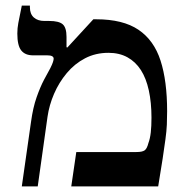

<svg xmlns="http://www.w3.org/2000/svg" viewBox="-20 -667 670 687"><path d="M58 0 91 -231Q98 -282 111 -319Q124 -356 137.5 -381.5Q151 -407 160 -423Q167 -437 169.5 -445Q172 -453 172 -457Q172 -469 149 -469H98Q70 -469 56 -486.5Q42 -504 42 -547Q42 -566 45.5 -584.5Q49 -603 58 -647H87V-641Q87 -617 101 -604.5Q115 -592 139 -592H156Q191 -592 204.5 -580Q218 -568 218 -535V-498L221 -497L314 -598H324Q420 -598 475.5 -560.5Q531 -523 554.5 -450Q578 -377 578 -269Q578 -244 577 -221Q576 -198 572 -169Q568 -140 562 -99.5Q556 -59 546 0H235L253 -123H468Q489 -123 497.5 -129Q506 -135 511 -155Q517 -171 519.5 -193Q522 -215 522 -246Q522 -300 512.5 -343.5Q503 -387 484 -416.5Q465 -446 436 -462Q407 -478 368 -478Q322 -478 284.5 -458.5Q247 -439 219 -405.5Q191 -372 173.5 -331.5Q156 -291 150 -249L115 0Z"/></svg>

Font: Noto Serif Hebrew Medium
Style: Regular
Weight: 500
Version: Version 2.003